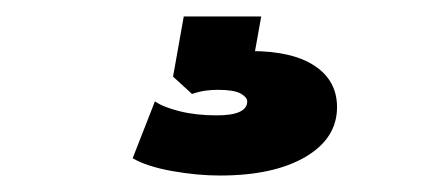

<svg xmlns="http://www.w3.org/2000/svg" viewBox="-20 -30 540 233"><path d="M247 183Q219 183 188.5 177.5Q158 172 141 162L168 93Q178 100 198 105Q218 110 243 110Q280 110 280 93Q280 88 272 83.5Q264 79 244 79Q237 79 229.5 80Q222 81 213 84L190 63L203 -10H297L285 57L239 40Q250 36 262.5 34Q275 32 285 32Q335 32 362 50Q389 68 389 100Q389 138 350.5 160.5Q312 183 247 183Z"/></svg>

Font: Rokkitt SemiBold Black
Style: Regular
Weight: 900
Version: Version 3.103